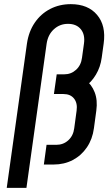

<svg xmlns="http://www.w3.org/2000/svg" viewBox="-20 -786 537 926"><path d="M12.5 120 110 -576Q118.5 -634 147.8 -676.8Q177 -719.5 222 -742.8Q267 -766 321.5 -766Q404.5 -766 448.2 -714.2Q492 -662.5 480 -576L470.5 -507.5Q464.5 -462.5 442.5 -425.8Q420.5 -389 388 -366.5L391 -402Q421.5 -379.5 436.5 -341.2Q451.5 -303 444.5 -252.5L433 -167.5Q426 -115 399.2 -75.5Q372.5 -36 331 -14.2Q289.5 7.5 238.5 7.5H191.5L204.5 -87.5H251.5Q285.5 -87.5 309.5 -109.5Q333.5 -131.5 338 -167.5L349.5 -252.5Q354.5 -288.5 337.2 -310.5Q320 -332.5 286 -332.5H240L253.5 -427.5H289.5Q323 -427.5 347 -449.5Q371 -471.5 375.5 -507.5L385 -576Q391 -619 369.8 -645Q348.5 -671 308 -671Q268.5 -671 240 -645Q211.5 -619 205 -576L107.5 120Z"/></svg>

Font: Mohave Light Medium
Style: Italic
Weight: 500
Italic angle: -8°
Version: Version 2.003